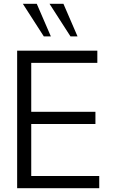

<svg xmlns="http://www.w3.org/2000/svg" viewBox="-20 -988 601 1008"><path d="M491 -658V-722H70V0H501V-64H144V-337H481V-401H144V-658ZM100 -968 210 -797H247L173 -968ZM240 -968 350 -797H387L313 -968Z"/></svg>

Font: Perun Light
Style: Regular
Weight: 300
Foundry: Copyright (c) Stefan Peev, Context Ltd, 2016
Version: Version 1.089